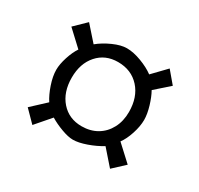

<svg xmlns="http://www.w3.org/2000/svg" viewBox="-79 -480 505 487"><g transform="rotate(30 174.0 -237.0)"><path d="M45.4 -239.3Q45.4 -220.7 53.2 -197.5Q61 -174.3 71.3 -158.7L30.3 -120.6L63 -87.4L100.6 -130.9Q116.7 -121.1 136.7 -113.8Q156.7 -106.4 170.4 -106.4Q186.5 -106.4 209.5 -114.5Q232.4 -122.6 250.5 -133.8L289.1 -89.8L322.8 -121.1L277.3 -163.1Q287.6 -176.8 294.9 -199.2Q302.2 -221.7 302.2 -240.2Q302.2 -256.8 295.7 -278.8Q289.1 -300.8 280.8 -315.4L321.8 -351.6L293 -385.7L255.4 -346.7Q239.7 -358.4 216.3 -367.2Q192.9 -376 173.8 -376Q156.7 -376 134.3 -366Q111.8 -356 95.2 -342.3L57.1 -385.3L23.9 -353L68.4 -311.5Q59.1 -297.9 52.2 -276.6Q45.4 -255.4 45.4 -239.3ZM258.8 -238.3Q258.8 -211.4 247.8 -190.7Q236.8 -169.9 217.3 -158.4Q197.8 -147 172.4 -147Q135.3 -147 112.3 -173.1Q89.4 -199.2 89.4 -241.7Q89.4 -283.2 112.1 -308.8Q134.8 -334.5 171.9 -334.5Q210.9 -334.5 234.9 -308.1Q258.8 -281.7 258.8 -238.3Z"/></g></svg>

Font: Neuton Light
Style: Regular
Weight: 300
Designer: Brian M Zick
Foundry: Brian M Zick
Version: Version 1.560